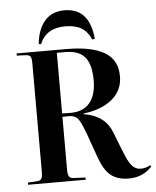

<svg xmlns="http://www.w3.org/2000/svg" viewBox="-62 -997 864 1063"><g transform="rotate(-5 370.0 -465.5)"><path d="M335.9 -944.8Q474.6 -944.8 490.2 -772.9L476.1 -770Q456.1 -815.4 421.9 -835.7Q387.7 -856 332 -856Q226.6 -856 190.9 -769L178.2 -771Q186 -851.6 225.8 -898.2Q265.6 -944.8 335.9 -944.8ZM610.8 14.2Q549.3 14.2 511 -15.9Q472.7 -45.9 445.8 -125L402.8 -246.1Q391.1 -276.4 384.8 -292Q378.4 -307.6 369.9 -323.2Q361.3 -338.9 353.5 -345Q345.7 -351.1 335.2 -355Q324.7 -358.9 310.1 -358.9Q282.7 -358.9 273.9 -357.9V-64.9Q273.9 -37.6 281 -26.6Q288.1 -15.6 311 -15.1L372.1 -12.2V0H51.8V-12.2L103 -15.1Q121.6 -16.6 127.7 -27.3Q133.8 -38.1 133.8 -67.9V-669.9Q133.8 -695.8 127.2 -705.6Q120.6 -715.3 100.1 -715.8L51.8 -717.8V-730H329.1Q466.8 -730 538.8 -688.2Q610.8 -646.5 610.8 -554.2Q610.8 -476.1 552 -427.2Q493.2 -378.4 392.1 -366.2V-362.8Q509.8 -343.3 545.9 -250L587.9 -143.1Q597.2 -120.6 602.8 -107.4Q608.4 -94.2 617.4 -78.4Q626.5 -62.5 634.8 -54.2Q643.1 -45.9 654.8 -40Q666.5 -34.2 680.2 -34.2Q710.4 -34.2 733.9 -48.8L740.2 -42Q689.9 14.2 610.8 14.2ZM319.8 -376Q391.6 -376 427.7 -419.7Q463.9 -463.4 463.9 -544.9Q463.9 -632.3 430.2 -673.1Q396.5 -713.9 320.8 -713.9H273.9V-377Q293.9 -376 319.8 -376Z"/></g></svg>

Font: Display Semibold
Style: Regular
Weight: 600
Designer: Latin by Veronika Burian and Jose Scaglione. Greek by Irene Vlachou. Cyrillic by Vera Evstafieva.
Foundry: TypeTogether
Version: Version 3.002